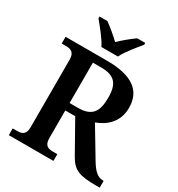

<svg xmlns="http://www.w3.org/2000/svg" viewBox="-214 -1069 1119 1207"><g transform="rotate(30 346.0 -465.5)"><path d="M259 -771H379C400 -816 454 -880 485 -918V-931H427C395 -909 348 -870 318 -841C288 -870 242 -909 210 -931H153V-918C184 -880 238 -816 259 -771ZM32 0H356V-49H325C291 -49 262 -56 262 -111V-312H334L459 -90C502 -15 545 0 667 0H692V-49H689C649 -49 621 -74 587 -130L461 -340C530 -365 601 -420 601 -526C601 -649 517 -714 334 -714H32V-665H63C96 -665 126 -657 126 -602V-111C126 -56 96 -49 63 -49H32ZM323 -366H262V-659H321C419 -659 456 -619 456 -516C456 -416 425 -366 323 -366Z"/></g></svg>

Font: Noto Serif Tamil SemiBold
Style: Regular
Weight: 600
Designer: Indian Type Foundry, Tom Grace, and the Monotype Design Team
Foundry: Monotype Imaging Inc.
Version: Version 2.004